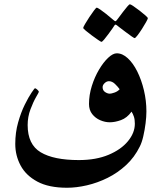

<svg xmlns="http://www.w3.org/2000/svg" viewBox="-20 -757 765 908"><path d="M672.4 -230Q672.4 -205.6 668.5 -174.1Q664.6 -142.6 657.7 -112.8Q650.9 -83 641.1 -64Q616.2 -13.2 576.4 23.7Q536.6 60.5 488.8 84.2Q440.9 107.9 391.1 119.4Q341.3 130.9 296.9 130.9Q210.4 130.9 156.5 101.8Q102.5 72.8 77.4 25.6Q52.2 -21.5 52.2 -76.2Q52.2 -130.4 65.7 -178Q79.1 -225.6 97.2 -262Q115.2 -298.3 129.4 -319.1Q143.6 -339.8 145 -339.8Q148.9 -339.8 156.2 -333.3Q163.6 -326.7 163.6 -322.3Q163.6 -320.3 150.4 -297.6Q137.2 -274.9 124 -239.7Q110.8 -204.6 110.8 -165.5Q110.8 -73.7 172.4 -36.9Q233.9 0 353 0Q434.1 0 493.4 -24.9Q552.7 -49.8 585.2 -89.4Q617.7 -128.9 617.7 -171.9Q617.7 -191.9 613.3 -205.1Q608.9 -218.3 602.1 -229Q580.6 -199.2 552.2 -189Q523.9 -178.7 499 -178.7Q476.6 -178.7 453.9 -188.5Q431.2 -198.2 416 -217.5Q400.9 -236.8 400.9 -265.1Q400.9 -308.1 414.3 -350.6Q427.7 -393.1 448.5 -428Q469.2 -462.9 491.7 -483.9Q514.2 -504.9 532.2 -504.9Q559.1 -504.9 584.2 -481.7Q609.4 -458.5 629.2 -418.9Q648.9 -379.4 660.6 -330.3Q672.4 -281.2 672.4 -230ZM545.9 -335Q537.1 -347.2 523.7 -360.1Q510.3 -373 495.1 -373Q484.4 -373 474.9 -364Q465.3 -355 465.3 -344.7Q465.3 -329.6 476.8 -321.8Q488.3 -314 499.5 -314Q506.3 -314 521.2 -319.1Q536.1 -324.2 545.9 -335ZM679.2 -670.9Q679.2 -667.5 670.9 -652.6Q662.6 -637.7 651.4 -620.1Q640.1 -602.5 630.1 -589.6Q620.1 -576.7 616.7 -576.7Q614.3 -576.7 601.8 -585.4Q589.4 -594.2 573.7 -606Q558.1 -617.7 546.4 -626.7Q534.7 -635.7 533.7 -636.7Q528.8 -640.6 525.9 -640.6Q523.4 -640.6 520 -634.8Q519.5 -633.8 511.7 -622.3Q503.9 -610.8 492.9 -596.2Q481.9 -581.5 472.7 -570.3Q463.4 -559.1 459.5 -559.1Q457.5 -559.1 444.1 -568.1Q430.7 -577.1 414.3 -589.4Q397.9 -601.6 385.7 -611.8Q373.5 -622.1 373.5 -625Q373.5 -628.4 382.3 -643.6Q391.1 -658.7 402.8 -676.5Q414.6 -694.3 424.6 -707.5Q434.6 -720.7 437 -720.7Q441.4 -720.7 454.1 -711.9Q466.8 -703.1 481.2 -691.7Q495.6 -680.2 506.3 -670.9Q517.1 -661.6 518.1 -661.1Q523.4 -656.7 525.4 -656.7Q528.8 -656.7 533.7 -663.6Q534.7 -664.6 543 -675.8Q551.3 -687 562 -701.2Q572.8 -715.3 582 -726.1Q591.3 -736.8 593.8 -736.8Q597.7 -736.8 611.1 -727.8Q624.5 -718.8 640.4 -706.5Q656.2 -694.3 667.7 -684.1Q679.2 -673.8 679.2 -670.9Z"/></svg>

Font: Scheherazade New
Style: Bold
Weight: 700
Designer: SIL International
Foundry: SIL International
Version: Version 4.000